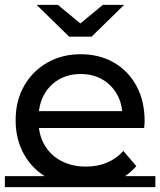

<svg xmlns="http://www.w3.org/2000/svg" viewBox="-22 -757 656 786"><path d="M327 9Q242 9 177.5 -26Q113 -61 77.5 -123Q42 -185 42 -265Q42 -344 76.5 -405Q111 -466 171.5 -500.5Q232 -535 308 -535Q385 -535 444 -501Q503 -467 536.5 -405.5Q570 -344 570 -262Q570 -256 569.5 -248Q569 -240 568 -233H117V-302H518L479 -278Q480 -329 458 -369Q436 -409 397.5 -431.5Q359 -454 308 -454Q258 -454 219 -431.5Q180 -409 158 -368.5Q136 -328 136 -276V-260Q136 -205 160.5 -163Q185 -121 229 -98Q273 -75 330 -75Q377 -75 415.5 -91Q454 -107 483 -139L536 -77Q500 -35 446.5 -13Q393 9 327 9ZM-2 -36H614V9H-2ZM261 -607 128 -737H215L347 -628H267L399 -737H486L353 -607Z"/></svg>

Font: Montserrat Underline Thin Medium
Style: Regular
Weight: 500
Version: Version 9.000